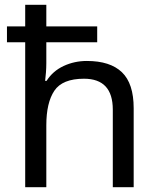

<svg xmlns="http://www.w3.org/2000/svg" viewBox="-20 -780 658 800"><path d="M173 -760V-670H385V-604H173V-517Q173 -498 171.5 -478.5Q170 -459 168 -443H174Q200 -484 245 -505Q290 -526 342 -526Q439 -526 488 -479Q537 -432 537 -329V0H450V-323Q450 -452 330 -452Q240 -452 206.5 -402Q173 -352 173 -258V0H85V-604H9V-670H85V-760Z"/></svg>

Font: Noto Sans Nag Mundari
Style: Regular
Weight: 400
Designer: Muthu Nedumaran
Version: Version 1.000; ttfautohint (v1.8.4.7-5d5b)